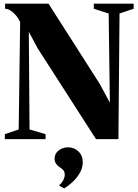

<svg xmlns="http://www.w3.org/2000/svg" viewBox="-20 -763 756 1053"><path d="M6.5 0V-27L82.5 -53L90.5 -642Q82.5 -660 69 -676.8Q55.5 -693.5 39.2 -704.2Q23 -715 8 -715V-743H246L527 -303L582.5 -200L576 -689L494.5 -715V-743H713V-715L635.5 -689L629.5 0H506.5L186 -499L138 -588.5L142 -53L230 -27V0ZM434 126.5Q433.5 159.5 416.2 188Q399 216.5 375.5 237.5Q352 258.5 332.5 270H331.5L306 256.5L305.5 251.5Q319.5 240 327.2 224.5Q335 209 335 196.5Q335 181 329.2 172.8Q323.5 164.5 308 154.5Q295.5 146.5 287.5 135Q279.5 123.5 279.5 107.5Q279.5 86.5 291 72.8Q302.5 59 318.8 52Q335 45 350 45H353.5Q387 45 410.5 67.8Q434 90.5 434 126.5Z"/></svg>

Font: Merriweather 120pt Black
Style: Regular
Weight: 900
Designer: Eben Sorkin
Foundry: Eben Sorkin
Version: Version 2.100